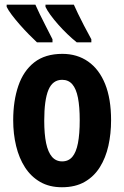

<svg xmlns="http://www.w3.org/2000/svg" viewBox="-20 -786 528 816"><path d="M452.1 -274.9Q452.1 -217.8 440.7 -166.5Q429.2 -115.2 404.5 -75.7Q379.9 -36.1 340.1 -13.2Q300.3 9.8 243.2 9.8Q189.9 9.8 150.9 -12.7Q111.8 -35.2 86.4 -74.5Q61 -113.8 48.6 -165.3Q36.1 -216.8 36.1 -274.9Q36.1 -357.4 57.9 -421.1Q79.6 -484.9 125.7 -521Q171.9 -557.1 245.1 -557.1Q308.1 -557.1 354.7 -524.4Q401.4 -491.7 426.8 -429Q452.1 -366.2 452.1 -274.9ZM168 -272.9Q168 -216.3 176 -177.7Q184.1 -139.2 200.9 -119.6Q217.8 -100.1 244.1 -100.1Q271 -100.1 287.4 -119.4Q303.7 -138.7 311.3 -177.7Q318.8 -216.8 318.8 -274.9Q318.8 -332.5 311.3 -370.6Q303.7 -408.7 287.4 -427.7Q271 -446.8 244.1 -446.8Q204.1 -446.8 186 -404.3Q168 -361.8 168 -272.9ZM293.9 -766.1Q300.3 -751.5 311.3 -728.5Q322.3 -705.6 336.9 -677.5Q351.6 -649.4 368.2 -619.1V-606H306.2Q286.6 -621.6 266.1 -641.4Q245.6 -661.1 227.1 -682.1Q208.5 -703.1 194.3 -722.7Q180.2 -742.2 173.3 -756.8V-766.1ZM130.4 -766.1Q138.2 -748 149.2 -725.6Q160.2 -703.1 173.8 -676.5Q187.5 -649.9 203.1 -619.1V-606H137.2Q122.1 -620.1 102.5 -639.9Q83 -659.7 64 -681.4Q44.9 -703.1 30 -722.9Q15.1 -742.7 8.3 -756.8V-766.1Z"/></svg>

Font: Open Sans Condensed
Style: Regular
Weight: 400
Width: 3
Designer: Monotype Design Team
Foundry: Monotype Imaging Inc.
Version: Version 3.000